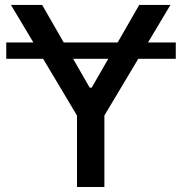

<svg xmlns="http://www.w3.org/2000/svg" viewBox="-20 -747 727 767"><path d="M682.2 -577.4V-512.1H5V-577.4ZM23.8 -727.3H148.4L338.4 -396.7H346.2L536.2 -727.3H660.9L397 -285.5V0H287.6V-285.5Z"/></svg>

Font: InterMG Medium
Style: Regular
Weight: 500
Designer: Rasmus Andersson
Foundry: rsms
Version: Version 3.019;December 26, 2023;FontCreator 15.0.0.2955 64-b